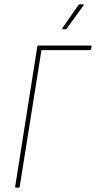

<svg xmlns="http://www.w3.org/2000/svg" viewBox="-20 -865 443 885"><path d="M54 0Q49 0 50 -5L152 -651Q153 -655 158 -655H399Q404 -655 402 -651L400 -638Q399 -634 394 -634H171L71 -5Q70 0 65 0ZM270 -730Q268 -730 267.5 -731.5Q267 -733 268 -736L341 -841Q344 -845 347 -845H363Q365 -845 366 -843.5Q367 -842 365 -840L288 -734Q287 -731 285 -730.5Q283 -730 281 -730Z"/></svg>

Font: Sofia Sans Condensed Thin
Style: Italic
Weight: 250
Italic angle: -9°
Version: Version 4.100